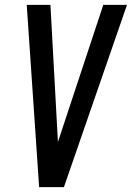

<svg xmlns="http://www.w3.org/2000/svg" viewBox="-20 -770 542 790"><path d="M141 0 90 -750H187.5L220.5 -147H205.5L405 -750H502.5L243 0Z"/></svg>

Font: Mohave Light Medium
Style: Italic
Weight: 500
Italic angle: -8°
Version: Version 2.003